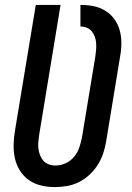

<svg xmlns="http://www.w3.org/2000/svg" viewBox="-20 -755 540 783"><path d="M204 8Q175 8 147.5 1.5Q120 -5 98 -20.5Q76 -36 61.5 -59Q47 -82 41 -108.5Q35 -135 35.5 -164Q36 -193 41 -222L126 -735H227L140 -207Q138 -193 136.5 -178.5Q135 -164 136.5 -150Q138 -136 143 -123Q148 -110 156.5 -100Q165 -90 178.5 -85Q192 -80 206 -80Q227 -80 247 -89Q267 -98 281.5 -115Q296 -132 303 -152.5Q310 -173 314 -193L369 -526Q371 -540 372 -553.5Q373 -567 372 -580Q371 -593 366.5 -605.5Q362 -618 354 -627.5Q346 -637 334 -642Q322 -647 308 -647V-735Q335 -735 361 -730Q387 -725 409 -711.5Q431 -698 446 -677.5Q461 -657 468 -632Q475 -607 475 -580Q475 -553 470 -526L413 -179Q409 -154 401 -130Q393 -106 379 -83.5Q365 -61 345 -42.5Q325 -24 302 -12.5Q279 -1 253.5 3.5Q228 8 204 8Z"/></svg>

Font: Iosevka Curly Semibold Oblique
Style: Regular
Weight: 600
Italic angle: -9°
Monospace: yes
Designer: Belleve Invis
Foundry: Belleve Invis
Version: Version 11.1.0; ttfautohint (v1.8.3)